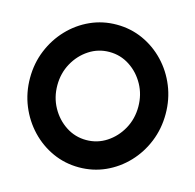

<svg xmlns="http://www.w3.org/2000/svg" viewBox="-106 -822 961 944"><g transform="rotate(15 375.0 -350.0)"><path d="M375 13Q304 13 241.5 -15.2Q179 -43.5 131.5 -93.5Q84 -143.5 57 -209.2Q30 -275 30 -350Q30 -425 57 -490.8Q84 -556.5 131.5 -606.5Q179 -656.5 241.5 -684.8Q304 -713 375 -713Q446.5 -713 509 -684.8Q571.5 -656.5 619 -606.5Q666.5 -556.5 693.2 -490.8Q720 -425 720 -350Q720 -275 693.2 -209.2Q666.5 -143.5 619 -93.5Q571.5 -43.5 509 -15.2Q446.5 13 375 13ZM375 -126Q431.5 -126 478.2 -156.5Q525 -187 553 -237.8Q581 -288.5 581 -350Q581 -411.5 553 -462.2Q525 -513 478.2 -543.5Q431.5 -574 375 -574Q318.5 -574 271.8 -543.5Q225 -513 197 -462.2Q169 -411.5 169 -350Q169 -288.5 197 -237.8Q225 -187 271.8 -156.5Q318.5 -126 375 -126Z"/></g></svg>

Font: Urbanist ExtraBold
Style: Regular
Weight: 800
Designer: Corey Hu
Foundry: Corey Hu
Version: Version 1.330; ttfautohint (v1.8.4.7-5d5b)